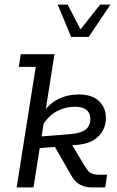

<svg xmlns="http://www.w3.org/2000/svg" viewBox="-20 -820 514 840"><path d="M126.4 0H52.8L136.3 -527.4H62.3L70.8 -583H218.4L174.6 -305.8L166.8 -325Q194.9 -366.7 235.4 -386.7Q275.9 -406.7 324.5 -406.7Q383 -406.7 413.1 -377.8Q443.2 -349 443.2 -304.3Q443.2 -255.8 410.4 -223.2Q377.7 -190.6 313.2 -185.6L251.8 -180.4L278.9 -212.6L355.5 -85.8Q366.5 -68 379.9 -61.8Q393.3 -55.6 411.9 -55.6H448.6L440.1 0H382.4Q353.7 0 331.6 -11.3Q309.4 -22.7 293.6 -49.3L208.1 -198.4L234 -178.2L153.8 -172.2ZM160 -210.7 146.3 -222 286.8 -233.1Q333.1 -236.9 354.2 -253Q375.2 -269.2 375.2 -300Q375.2 -325.5 357.9 -339.3Q340.6 -353.1 307 -353.1Q266.5 -353.1 228.8 -333.3Q191 -313.6 164.4 -268.1L174 -297.7ZM291.3 -658.5 232.3 -799.8H275.9L332.4 -691.4L418 -799.8H463.2L368.2 -658.5Z"/></svg>

Font: Rokkitt SemiBold
Style: Italic
Weight: 600
Italic angle: -9°
Designer: Vernon Adams
Foundry: Vernon Adams
Version: Version 3.103